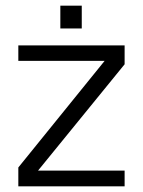

<svg xmlns="http://www.w3.org/2000/svg" viewBox="-20 -661 507 681"><path d="M194 -641H270V-560H194ZM45 -500H422V-433L115 -56H422V0H45V-67L351 -445H45Z"/></svg>

Font: Overused Grotesk Book
Style: Regular
Weight: 350
Version: Version 0.003